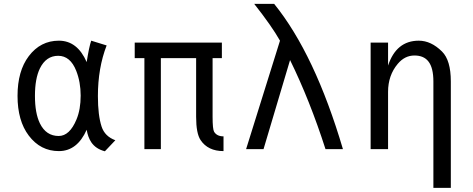

<svg xmlns="http://www.w3.org/2000/svg" viewBox="-20 -752 2384 968"><path d="M275.9 -66.4Q331.1 -66.4 365.7 -149.9Q386.7 -200.2 386.7 -270Q386.7 -337.9 364.3 -395Q334.5 -470.7 273.4 -470.7Q212.4 -470.7 181.2 -407.2Q156.2 -356 156.2 -268.6Q156.2 -181.2 181.2 -129.9Q212.4 -66.4 275.9 -66.4ZM276.9 9.8Q184.1 9.8 125 -68.4Q68.4 -143.1 68.4 -268.6Q68.4 -394 125 -468.8Q184.1 -546.9 276.9 -546.9Q370.1 -546.9 417 -439Q429.2 -516.6 439.9 -546.9L517.6 -522.9Q473.6 -409.2 473.6 -267.6Q473.6 -170.9 492.2 -113.8Q508.3 -64.5 561.5 -44.9L508.8 10.7Q462.9 -1 439.9 -35.2Q423.3 -60.5 417 -97.7Q369.1 9.8 276.9 9.8Z M708 0V-459H659.2V-537.1H1098.6V-459H1051.8V-163.1Q1051.8 -100.1 1059.6 -87.4Q1073.7 -64.5 1106.9 -64.5V9.8Q1028.3 9.8 991.2 -45.9Q968.8 -79.6 968.8 -163.1V-459H791V0Z M1220.7 0 1391.6 -546.9Q1349.6 -621.1 1261.7 -732.4H1362.3Q1567.4 -479 1709 0H1621.1Q1542 -246.1 1442.4 -449.2L1308.6 0Z M1848.6 0V-537.1H1936.5V-421.4Q1978 -546.9 2091.3 -546.9Q2153.3 -546.9 2208.5 -492.2Q2252.9 -448.2 2252.9 -341.3V195.3H2165V-341.3Q2165 -410.2 2140.1 -441.9Q2116.7 -472.2 2069.8 -472.2Q2020.5 -472.2 1985.4 -430.2Q1936.5 -372.1 1936.5 -289.1V0Z"/></svg>

Font: Consola Mono
Style: Book
Weight: 400
Monospace: yes
Version: Version 2.001